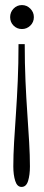

<svg xmlns="http://www.w3.org/2000/svg" viewBox="-20 -590 174 757"><path d="M77.5 -416Q77.5 -339.5 80.5 -270.8Q83.5 -202 87.8 -141.2Q92 -80.5 95 -28.8Q98 23 98 66Q98 99.5 90.8 123.2Q83.5 147 65 147Q47.5 147 40 123.2Q32.5 99.5 32.5 66Q32.5 23 35.5 -28.8Q38.5 -80.5 42.8 -141.2Q47 -202 50 -270.8Q53 -339.5 53 -416ZM66.5 -570Q85.5 -570 99.5 -556Q113.5 -542 113.5 -522.5Q113.5 -502.5 99.5 -489Q85.5 -475.5 66.5 -475.5Q47 -475.5 33.5 -489Q20 -502.5 20 -522.5Q20 -542 33.5 -556Q47 -570 66.5 -570Z"/></svg>

Font: Imbue Light
Style: Regular
Weight: 300
Designer: Tyler Finck
Foundry: Etcetera Type Company
Version: Version 1.102